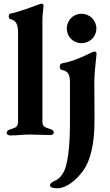

<svg xmlns="http://www.w3.org/2000/svg" viewBox="-20 -725 591 1032"><path d="M36 3C76 3 105 -2 140 -2C175 -2 210 1 249 1C261 1 269 -4 269 -13C269 -23 261 -28 246 -33C226 -40 208 -42 208 -71V-624C209 -656 214 -683 214 -693C214 -699 212 -705 204 -705C200 -705 196 -704 191 -702C160 -691 87 -662 36 -652C31 -651 27 -646 27 -637C27 -628 31 -623 37 -622C70 -615 77 -586 77 -550V-69C77 -41 59 -38 39 -31C24 -27 16 -21 16 -11C16 -2 24 3 36 3ZM417 -493C463 -493 498 -528 498 -571C498 -616 463 -651 417 -651C374 -651 339 -616 339 -571C339 -528 374 -493 417 -493ZM289 287C345 287 420 220 450 152C486 72 488 -29 488 -91L487 -286C487 -334 496 -397 499 -436C499 -443 495 -448 487 -448C484 -448 477 -445 466 -440C437 -426 380 -397 312 -384C306 -383 301 -375 301 -367C301 -358 305 -350 312 -349C342 -344 356 -329 356 -283V-52C356 11 351 138 325 194C307 230 289 241 268 250C255 256 249 262 249 271C249 282 263 287 289 287Z"/></svg>

Font: EB Garamond
Style: Bold
Weight: 700
Designer: Georg Duffner and Octavio Pardo
Foundry: Georg Duffner
Version: Version 1.000;PS 001.000;hotconv 1.0.88;makeotf.lib2.5.64775